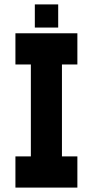

<svg xmlns="http://www.w3.org/2000/svg" viewBox="-20 -851 421 871"><path d="M50 0V-141.5H120V-558.5H50V-700H331V-558.5H261V-141.5H331V0ZM138 -726V-831H244V-726Z"/></svg>

Font: Tourney Condensed Black
Style: Regular
Weight: 900
Width: 3
Designer: Tyler Finck
Foundry: Etcetera Type Co
Version: Version 1.010; ttfautohint (v1.8.3)